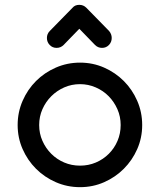

<svg xmlns="http://www.w3.org/2000/svg" viewBox="-20 -759 640 794"><path d="M311 15Q258 15 211 -5.5Q164 -26 129 -61Q94 -96 73.5 -142.5Q53 -189 53 -242Q53 -295 73.5 -342Q94 -389 129 -424Q164 -459 211 -479.5Q258 -500 311 -500Q364 -500 410.5 -479.5Q457 -459 492 -424Q527 -389 547.5 -342Q568 -295 568 -242Q568 -189 547.5 -142.5Q527 -96 492 -61Q457 -26 410.5 -5.5Q364 15 311 15ZM311 -411Q276 -411 245.5 -397.5Q215 -384 192 -361Q169 -338 155.5 -307.5Q142 -277 142 -242Q142 -207 155.5 -176.5Q169 -146 192 -123Q215 -100 245.5 -87Q276 -74 311 -74Q346 -74 376.5 -87Q407 -100 430 -123Q453 -146 466 -176.5Q479 -207 479 -242Q479 -277 465.5 -307.5Q452 -338 429.5 -361Q407 -384 376 -397.5Q345 -411 311 -411ZM402 -561Q385 -561 373 -573L308 -640L243 -573Q231 -561 214 -561Q197 -561 185.5 -573Q174 -585 174 -602Q174 -619 186 -631L280 -727Q290 -739 308 -739Q325 -739 337 -727L431 -631Q442 -618 442 -602Q442 -585 430.5 -573Q419 -561 402 -561Z"/></svg>

Font: Hanken
Style: Book
Weight: 400
Designer: Alfredo Marco Pradil
Foundry: Hanken Design Co.
Version: Version 2.06 2014